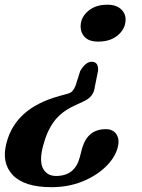

<svg xmlns="http://www.w3.org/2000/svg" viewBox="-34 -598 588 796"><path d="M359 -237.5Q357 -217 345.2 -201.8Q333.5 -186.5 308 -175.5L273.5 -159.5Q219 -134 189.8 -94.2Q160.5 -54.5 144.5 7Q128 70 144.5 100.8Q161 131.5 198.5 131.5Q276 131.5 296.5 55L306.5 16.5Q329.5 -62.5 404.5 -62.5Q435 -62.5 449 -40.8Q463 -19 453.5 15Q442 57 403.2 94.2Q364.5 131.5 306.5 154.8Q248.5 178 179.5 178Q66.5 178 18.8 127.5Q-29 77 -7 -5.5Q11 -76.5 64.8 -125.2Q118.5 -174 212 -200L241.5 -208Q259 -212 266.8 -221Q274.5 -230 279.5 -243.5L298.5 -303.5Q321 -342 346 -342Q375 -342 372.5 -304.5ZM411 -578.5Q448.5 -578.5 468.5 -559.2Q488.5 -540 486.5 -512Q484.5 -477 453.8 -451.2Q423 -425.5 373 -425.5Q334.5 -425.5 316.5 -445.2Q298.5 -465 300.5 -494.5Q302.5 -528 332.5 -553.2Q362.5 -578.5 411 -578.5Z"/></svg>

Font: Fraunces 9pt SemiBold
Style: Italic
Weight: 600
Italic angle: -16°
Version: Version 1.000;[b76b70a41]